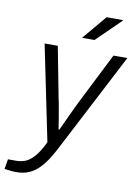

<svg xmlns="http://www.w3.org/2000/svg" viewBox="-127 -787 742 1033"><g transform="rotate(10 244.5 -270.5)"><path d="M36 182Q16 182 -2 179.5Q-20 177 -29 176L-20 122H25Q52 122 75.5 112.5Q99 103 123 76Q147 49 173 -5L66 -526H138L191 -250Q196 -229 201 -199Q206 -169 211.5 -138.5Q217 -108 220 -84H225Q233 -101 243 -123Q253 -145 263.5 -167Q274 -189 283.5 -210Q293 -231 301 -246L442 -526H518L250 -9Q228 35 206.5 70Q185 105 160.5 130Q136 155 106 168.5Q76 182 36 182ZM259 -591 370 -723H459V-720L327 -591Z"/></g></svg>

Font: Archivo SemiBold Light
Style: Italic
Weight: 300
Italic angle: -10°
Version: Version 2.001